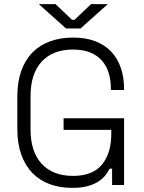

<svg xmlns="http://www.w3.org/2000/svg" viewBox="-20 -896 699 930"><path d="M330 14Q270 14 221 -4Q172 -22 137 -58Q102 -94 83 -147.5Q64 -201 64 -271V-429Q64 -499 83 -552.5Q102 -606 137.5 -642Q173 -678 223 -696Q273 -714 334 -714Q395 -714 441 -696.5Q487 -679 518 -646.5Q549 -614 565 -568Q581 -522 581 -465V-460H517V-467Q517 -508 506.5 -542.5Q496 -577 473.5 -602.5Q451 -628 416.5 -642Q382 -656 334 -656Q236 -656 182 -597.5Q128 -539 128 -431V-269Q128 -161 182 -102.5Q236 -44 334 -44Q429 -44 474 -99Q519 -154 519 -247V-267H288V-323H581V0H523V-79H511Q502 -61 488 -44Q474 -27 452 -14Q430 -1 400.5 6.5Q371 14 330 14ZM300 -758 168 -876H249L329 -800H341L421 -876H502L370 -758Z"/></svg>

Font: Space Grotesk Light
Style: Regular
Weight: 300
Designer: Florian Karsten
Foundry: Florian Karsten
Version: Version 2.000